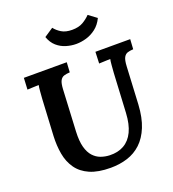

<svg xmlns="http://www.w3.org/2000/svg" viewBox="-165 -1060 1087 1203"><g transform="rotate(-20 378.0 -459.0)"><path d="M756 -700 752 -634Q730 -633 714 -628Q698 -623 688.5 -605.5Q679 -588 677 -547L664 -297Q659 -211 634.5 -151Q610 -91 570.5 -54Q531 -17 479 -0.5Q427 16 367 16Q283 16 228.5 -8Q174 -32 144 -75Q114 -118 104 -174Q94 -230 97 -294L110 -536Q112 -563 114 -588Q116 -613 119 -626Q103 -625 78.5 -624.5Q54 -624 43 -623L47 -700H333L329 -634Q307 -633 290.5 -628Q274 -623 264.5 -605.5Q255 -588 253 -547L239 -272Q236 -209 247 -168.5Q258 -128 279.5 -104.5Q301 -81 329 -71Q357 -61 387 -60Q442 -58 482.5 -81Q523 -104 546 -152Q569 -200 573 -274L587 -536Q589 -563 591 -588Q593 -613 596 -626Q580 -625 556 -624.5Q532 -624 521 -623L524 -700ZM429 -787Q396 -787 362.5 -797Q329 -807 302 -830.5Q275 -854 261 -894L321 -934Q338 -912 365 -895.5Q392 -879 435 -879Q479 -879 507.5 -895.5Q536 -912 557 -934L611 -894Q592 -854 561.5 -830.5Q531 -807 496.5 -797Q462 -787 429 -787Z"/></g></svg>

Font: Lora Italic
Style: Italic
Weight: 400
Italic angle: -3°
Designer: Olga Karpushina, Alexei Vanyashin (Cyrillic)
Foundry: Cyreal
Version: Version 2.210; ttfautohint (v1.8.1.43-b0c9)